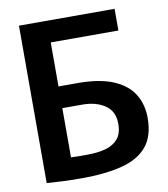

<svg xmlns="http://www.w3.org/2000/svg" viewBox="-82 -798 765 872"><g transform="rotate(-10 300.5 -362.0)"><path d="M223 4Q174 4 134 2Q94 0 64 -2V-728H505V-628H193V-425H282Q382 -425 445 -398.5Q508 -372 537.5 -324.5Q567 -277 567 -215Q567 -130 527 -82.5Q487 -35 410.5 -15.5Q334 4 223 4ZM268 -97Q316 -97 352.5 -107Q389 -117 410 -141.5Q431 -166 431 -211Q431 -269 389.5 -297Q348 -325 285 -325H193V-98Q209 -97 228 -97Q247 -97 268 -97Z"/></g></svg>

Font: Murecho Medium
Style: Regular
Weight: 500
Designer: Neil Summerour
Foundry: Positype
Version: Version 1.010; ttfautohint (v1.8.3)